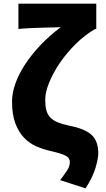

<svg xmlns="http://www.w3.org/2000/svg" viewBox="-20 -819 579 1053"><path d="M310 169Q334 137 348.5 115Q363 93 363 70Q363 59 358 50.5Q353 42 341 35.5Q329 29 308.5 22.5Q288 16 256 9Q217 0 179 -16.5Q141 -33 111.5 -64Q82 -95 64 -143Q46 -191 46 -262Q46 -310 65 -362.5Q84 -415 119 -468Q154 -521 203 -572.5Q252 -624 313 -670Q296 -669 267.5 -668.5Q239 -668 206 -667Q173 -666 140 -664.5Q107 -663 81 -660V-799H508V-660H502Q445 -627 395 -577.5Q345 -528 308 -473.5Q271 -419 249.5 -366Q228 -313 228 -272Q228 -239 234 -215.5Q240 -192 255 -175.5Q270 -159 295.5 -148.5Q321 -138 359 -130Q446 -113 482.5 -79Q519 -45 519 22Q519 51 503 104Q487 157 449 214Z"/></svg>

Font: Kinto Sans Black
Style: Regular
Weight: 900
Designer: Authors: Ryoko NISHIZUKA  (kana & ideographs); Paul D. Hunt (Latin, Greek & Cyrillic); Wenlong ZHANG  (bopomofo); Sandol
Foundry: Adobe Systems Incorporated, ookami Inc.
Version: Version 0.001